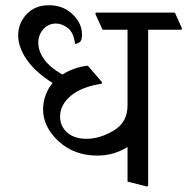

<svg xmlns="http://www.w3.org/2000/svg" viewBox="-20 -697 709 727"><path d="M541 -584.5V5.9L536.6 9.3L462.9 -9.3V-140.1Q435.1 -123.5 407.2 -115.7Q379.4 -107.9 348.6 -107.9Q260.7 -107.9 201.9 -162.1Q143.1 -216.3 143.1 -283.2Q143.1 -309.6 152.6 -336.2Q162.1 -362.8 179.2 -382.8Q113.8 -423.8 81.3 -471.2Q48.8 -518.6 48.8 -563Q48.8 -608.9 80.6 -643.1Q112.3 -677.2 165.5 -677.2Q219.2 -677.2 254.9 -642.8Q290.5 -608.4 290.5 -566.4Q290.5 -542.5 280.8 -536.6Q271 -530.8 264.2 -530.8Q258.8 -574.7 236.3 -591.3Q213.9 -607.9 191.9 -607.9Q163.6 -607.9 144.3 -586.7Q125 -565.4 125 -534.7Q125 -504.4 146.5 -473.4Q168 -442.4 216.3 -414.6Q236.3 -427.7 260.7 -436.5Q285.2 -445.3 312.5 -448.2L366.7 -385.3L364.7 -379.9Q288.1 -368.2 247.8 -334Q207.5 -299.8 207.5 -255.9Q207.5 -219.2 234.4 -195.3Q261.2 -171.4 308.1 -171.4Q357.4 -171.4 410.2 -202.4Q462.9 -233.4 462.9 -297.9V-584.5H368.2L340.8 -645L343.8 -649.4H642.1L669.4 -588.9L666.5 -584.5Z"/></svg>

Font: Sitara
Style: Regular
Weight: 400
Designer: Neelakash Kshetrimayum
Foundry: Neelakash Kshetrimayum
Version: Version 1.000;PS Version 1.000;PS 1.0;hotconv 1.;hotconv 1.0